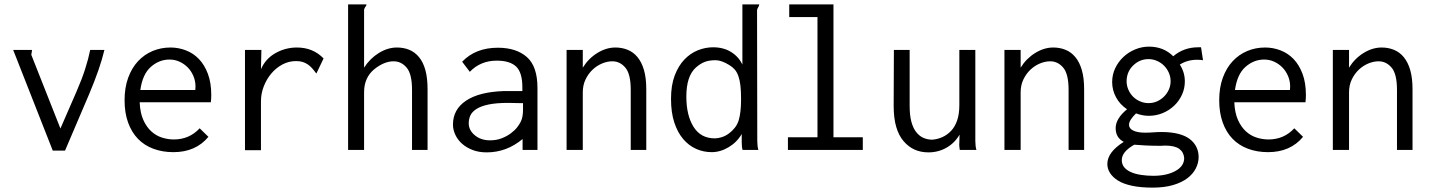

<svg xmlns="http://www.w3.org/2000/svg" viewBox="-20 -685 6540 877"><path d="M50 -432 40 -457H126Q126 -450 124.5 -444.5Q123 -439 123 -435Q123 -433 124 -432L256 -98L330 -268Q354 -323 369 -370Q384 -417 392 -457H457Q437 -373 388 -257L277 3H221Z M759 -468Q795 -468 829 -455Q863 -442 888.5 -415.5Q914 -389 929.5 -348Q945 -307 945 -251Q945 -243 944.5 -234.5Q944 -226 943 -218H618Q620 -170 634.5 -137.5Q649 -105 671 -85Q693 -65 720 -56.5Q747 -48 774 -48Q845 -48 892 -99L932 -60Q874 10 772 10Q722 10 680.5 -5.5Q639 -21 610 -51Q581 -81 565 -125.5Q549 -170 549 -227Q549 -285 565.5 -330Q582 -375 610.5 -405.5Q639 -436 677 -452Q715 -468 759 -468ZM621 -274H872Q872 -278 872.5 -281.5Q873 -285 873 -290Q873 -315 863.5 -337.5Q854 -360 838 -376.5Q822 -393 800.5 -403Q779 -413 754 -413Q707 -413 669 -379.5Q631 -346 621 -274Z M1099 -457H1174L1172 -369Q1193 -417 1238.5 -442.5Q1284 -468 1336 -468Q1410 -468 1458 -418L1425 -349Q1414 -364 1405 -374Q1396 -384 1385.5 -391Q1375 -398 1362.5 -402Q1350 -406 1332 -406Q1299 -406 1270 -390.5Q1241 -375 1219.5 -349.5Q1198 -324 1185 -291Q1172 -258 1172 -222V1H1099Z M1570 0V-665H1653Q1653 -664 1653.5 -664Q1654 -664 1654 -663Q1654 -660 1649.5 -654.5Q1645 -649 1643 -641V-376Q1670 -418 1710.5 -443Q1751 -468 1793 -468Q1824 -468 1849.5 -457.5Q1875 -447 1894 -424Q1913 -401 1923 -365Q1933 -329 1933 -277V0H1862V-275Q1862 -347 1837.5 -376Q1813 -405 1778 -405Q1755 -405 1732 -395Q1709 -385 1687.5 -367Q1666 -349 1654.5 -323Q1643 -297 1643 -263V0Z M2091 -403Q2152 -467 2254 -467Q2338 -467 2386.5 -424.5Q2435 -382 2435 -283V0H2367V-50Q2294 11 2203 11Q2167 11 2138.5 0Q2110 -11 2090 -29Q2070 -47 2059.5 -70Q2049 -93 2049 -116Q2049 -185 2108.5 -225Q2168 -265 2280 -269H2366V-286Q2366 -354 2337.5 -381Q2309 -408 2249 -408Q2175 -408 2126 -357ZM2369 -214H2352Q2338 -214 2325.5 -214.5Q2313 -215 2301 -215Q2246 -215 2211 -207.5Q2176 -200 2156 -187Q2136 -174 2128.5 -157.5Q2121 -141 2121 -122Q2121 -90 2149 -67Q2177 -44 2218 -44Q2248 -44 2272 -53.5Q2296 -63 2314 -76.5Q2332 -90 2343 -104.5Q2354 -119 2359 -130Q2369 -150 2369 -184Z M2568 0V-457H2642V-376Q2668 -418 2708.5 -443Q2749 -468 2791 -468Q2821 -468 2847 -457.5Q2873 -447 2892 -424Q2911 -401 2921.5 -365Q2932 -329 2932 -277V0H2861V-275Q2861 -347 2836.5 -376Q2812 -405 2777 -405Q2754 -405 2730 -395Q2706 -385 2686.5 -366.5Q2667 -348 2654.5 -322Q2642 -296 2642 -263V0Z M3371 -390V-665H3448Q3448 -659 3443 -651.5Q3438 -644 3438 -637L3439 -42Q3439 -18 3444 0H3372Q3368 -12 3368 -34V-73Q3346 -35 3308 -12.5Q3270 10 3231 10Q3193 10 3159.5 -5Q3126 -20 3100.5 -50Q3075 -80 3060 -125.5Q3045 -171 3045 -233Q3045 -296 3062 -340.5Q3079 -385 3106.5 -413.5Q3134 -442 3168 -455.5Q3202 -469 3237 -469Q3285 -469 3319.5 -447.5Q3354 -426 3371 -390ZM3158 -376Q3115 -337 3115 -244Q3115 -158 3148 -105.5Q3181 -53 3245 -53Q3260 -53 3277 -58.5Q3294 -64 3309 -75Q3324 -86 3336 -101Q3348 -116 3354 -135Q3365 -171 3365 -231Q3365 -269 3362 -294.5Q3359 -320 3352.5 -338Q3346 -356 3336 -367.5Q3326 -379 3311 -388Q3293 -399 3277.5 -404.5Q3262 -410 3248 -410Q3219 -410 3198.5 -402Q3178 -394 3158 -376Z M3585 -665H3787V-58H3921V0H3579V-58H3714V-607H3585Z M4063 -457H4135V-202Q4135 -158 4143 -128.5Q4151 -99 4165.5 -81Q4180 -63 4198.5 -55Q4217 -47 4239 -47Q4263 -49 4285 -59Q4307 -69 4324.5 -87.5Q4342 -106 4352 -135Q4362 -164 4362 -205V-457H4435V-41Q4435 -18 4440 0H4364Q4363 -7 4362 -15.5Q4361 -24 4362 -35L4363 -70Q4341 -32 4303.5 -10.5Q4266 11 4221 11Q4186 11 4158 -1.5Q4130 -14 4107.5 -40Q4085 -66 4073.5 -106Q4062 -146 4062 -202Z M4568 0V-457H4642V-376Q4668 -418 4708.5 -443Q4749 -468 4791 -468Q4821 -468 4847 -457.5Q4873 -447 4892 -424Q4911 -401 4921.5 -365Q4932 -329 4932 -277V0H4861V-275Q4861 -347 4836.5 -376Q4812 -405 4777 -405Q4754 -405 4730 -395Q4706 -385 4686.5 -366.5Q4667 -348 4654.5 -322Q4642 -296 4642 -263V0Z M5155 -385Q5140 -370 5133 -352Q5126 -334 5126 -314Q5126 -294 5134 -275.5Q5142 -257 5155.5 -243.5Q5169 -230 5187.5 -222Q5206 -214 5226 -214Q5247 -214 5265 -222Q5283 -230 5297 -244Q5311 -258 5319 -276Q5327 -294 5327 -314Q5327 -334 5319 -352.5Q5311 -371 5297 -385Q5283 -399 5264.5 -407Q5246 -415 5226 -415Q5185 -415 5155 -385ZM5339 -428Q5387 -469 5453 -469H5466L5475 -410Q5468 -411 5461.5 -411.5Q5455 -412 5448 -412Q5404 -412 5369 -390Q5392 -355 5392 -313Q5392 -281 5379 -252.5Q5366 -224 5343.5 -202.5Q5321 -181 5291 -168.5Q5261 -156 5227 -156Q5199 -156 5169 -167Q5137 -136 5137 -115Q5137 -98 5156.5 -88.5Q5176 -79 5210 -79Q5229 -79 5248.5 -80.5Q5268 -82 5285 -82Q5330 -82 5362.5 -73.5Q5395 -65 5415 -49.5Q5435 -34 5445 -13Q5455 8 5455 32Q5455 59 5442 84.5Q5429 110 5403 129.5Q5377 149 5337.5 160.5Q5298 172 5245 172Q5190 172 5150.5 163.5Q5111 155 5087 140Q5063 125 5050.5 105.5Q5038 86 5038 64Q5038 10 5113 -37Q5076 -56 5076 -100Q5076 -143 5128 -186Q5096 -207 5078 -240Q5060 -273 5060 -310Q5060 -344 5074 -373.5Q5088 -403 5111.5 -425Q5135 -447 5165.5 -459.5Q5196 -472 5228 -472Q5295 -472 5339 -428ZM5161 -24Q5104 8 5104 46Q5104 66 5115.5 79.5Q5127 93 5146.5 101.5Q5166 110 5192.5 114Q5219 118 5248 118Q5309 118 5349 96Q5389 74 5389 37Q5387 10 5366.5 -5Q5346 -20 5302 -20Q5297 -20 5292 -19.5Q5287 -19 5282 -19Q5244 -19 5214 -20.5Q5184 -22 5161 -24Z M5759 -468Q5795 -468 5829 -455Q5863 -442 5888.5 -415.5Q5914 -389 5929.5 -348Q5945 -307 5945 -251Q5945 -243 5944.5 -234.5Q5944 -226 5943 -218H5618Q5620 -170 5634.5 -137.5Q5649 -105 5671 -85Q5693 -65 5720 -56.5Q5747 -48 5774 -48Q5845 -48 5892 -99L5932 -60Q5874 10 5772 10Q5722 10 5680.5 -5.5Q5639 -21 5610 -51Q5581 -81 5565 -125.5Q5549 -170 5549 -227Q5549 -285 5565.5 -330Q5582 -375 5610.5 -405.5Q5639 -436 5677 -452Q5715 -468 5759 -468ZM5621 -274H5872Q5872 -278 5872.5 -281.5Q5873 -285 5873 -290Q5873 -315 5863.5 -337.5Q5854 -360 5838 -376.5Q5822 -393 5800.5 -403Q5779 -413 5754 -413Q5707 -413 5669 -379.5Q5631 -346 5621 -274Z M6068 0V-457H6142V-376Q6168 -418 6208.5 -443Q6249 -468 6291 -468Q6321 -468 6347 -457.5Q6373 -447 6392 -424Q6411 -401 6421.5 -365Q6432 -329 6432 -277V0H6361V-275Q6361 -347 6336.5 -376Q6312 -405 6277 -405Q6254 -405 6230 -395Q6206 -385 6186.5 -366.5Q6167 -348 6154.5 -322Q6142 -296 6142 -263V0Z"/></svg>

Font: Inconsolata
Style: Regular
Weight: 400
Designer: Raph Levien, Kirill Tkachev
Foundry: Cyreal
Version: Version 1.013